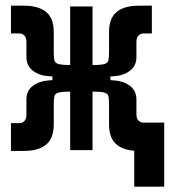

<svg xmlns="http://www.w3.org/2000/svg" viewBox="-20 -541 626 692"><path d="M333 -261.7 313 -306.6Q343.8 -306.6 356.2 -310.3Q368.7 -314 370.8 -323.7Q373 -333.5 373 -351.1V-424.8Q373 -475.6 400.6 -498Q428.2 -520.5 480 -520.5H527.3V-420.4H496.6Q487.3 -420.4 479.5 -413.3Q471.7 -406.2 471.7 -389.6V-335.4Q471.7 -304.2 449 -286.6Q426.3 -269 393.6 -266.6ZM19.5 2.9V-97.2H50.3Q59.6 -97.2 67.4 -104.2Q75.2 -111.3 75.2 -127.9V-182.1Q75.2 -213.9 97.9 -231.2Q120.6 -248.5 153.3 -251L217.3 -255.9L233.9 -210.9Q203.6 -210.9 190.9 -207.3Q178.2 -203.6 176 -194.1Q173.8 -184.6 173.8 -166.5V-92.8Q173.8 -42.5 146.2 -19.8Q118.7 2.9 66.9 2.9ZM168.9 -210.9V-306.6H243.2V-210.9ZM217.3 -261.7 153.3 -266.6Q120.6 -269 97.9 -286.6Q75.2 -304.2 75.2 -335.4V-389.6Q75.2 -406.2 67.4 -413.3Q59.6 -420.4 50.3 -420.4H19.5V-520.5H66.9Q118.7 -520.5 146.2 -498Q173.8 -475.6 173.8 -424.8V-351.1Q173.8 -333.5 176 -323.7Q178.2 -314 190.9 -310.3Q203.6 -306.6 233.9 -306.6ZM232.9 0V-517.6H313.5V0ZM480 2.9Q428.2 2.9 400.6 -19.8Q373 -42.5 373 -92.8V-166.5Q373 -184.6 370.8 -194.1Q368.7 -203.6 356.2 -207.3Q343.8 -210.9 313 -210.9L333 -255.9L393.6 -251Q426.3 -248.5 449 -231.2Q471.7 -213.9 471.7 -182.1V-129.4Q471.7 -113.3 479.5 -106.2Q487.3 -99.1 496.6 -99.1H527.3V2.9ZM302.7 -210.9V-306.6H377.9V-210.9ZM463.9 131.8V-99.1H571.8V131.8Z"/></svg>

Font: Cascadia Code Medium
Style: Regular
Weight: 500
Monospace: yes
Designer: Aaron Bell
Foundry: Saja Typeworks
Version: Version 2407.024